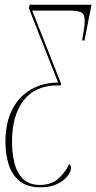

<svg xmlns="http://www.w3.org/2000/svg" viewBox="-20 -556 409 816"><path d="M151 240Q95 240 62.5 213Q30 186 16.5 142Q3 98 3 48Q3 -35 32.5 -91.5Q62 -148 113 -176.5Q164 -205 227 -205L103 -520L106 -536H369L339 -384H329Q334 -413 337 -432.5Q340 -452 340 -470Q340 -498 323 -504.5Q306 -511 272 -511H117L239 -202V-193H223Q131 -193 81 -130Q31 -67 31 48Q31 91 40.5 133Q50 175 76 202.5Q102 230 150 230Q197 230 226.5 204.5Q256 179 274 142Q282 146 282 158Q282 172 267.5 191.5Q253 211 224 225.5Q195 240 151 240Z"/></svg>

Font: Noto Serif Display ExtraCondensed Thin
Style: Italic
Weight: 100
Width: 2
Italic angle: -12°
Designer: Monotype Design Team
Foundry: Monotype Imaging Inc.
Version: Version 2.009